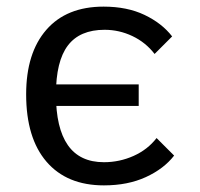

<svg xmlns="http://www.w3.org/2000/svg" viewBox="-20 -540 603 580"><path d="M294 20Q182 20 120.5 -51.5Q59 -123 59 -255Q59 -380 120 -450Q181 -520 293 -520Q364 -520 416.5 -495Q469 -470 500 -430L447 -377Q420 -412 380 -431Q340 -450 296 -450Q221 -450 185 -402.5Q149 -355 149 -255Q149 -153 185 -101.5Q221 -50 294 -50Q341 -50 383.5 -69Q426 -88 453 -123L506 -70Q475 -30 420.5 -5Q366 20 294 20ZM399 -220H135V-285H399Z"/></svg>

Font: Moderustic
Style: Regular
Weight: 400
Designer: Tural Alisoy
Foundry: TAFT Foundry
Version: Version 2.120